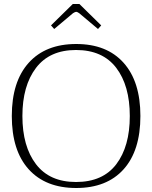

<svg xmlns="http://www.w3.org/2000/svg" viewBox="-20 -930 761 960"><path d="M235 -803 344 -910H377L486 -803L470 -785L376 -864Q366 -871 361 -871Q356 -871 345 -864L251 -785ZM39 -350Q39 -522 123.5 -616Q208 -710 361 -710Q514 -710 598 -616Q682 -522 682 -350Q682 -177 598 -83.5Q514 10 361 10Q208 10 123.5 -83.5Q39 -177 39 -350ZM629 -350Q629 -502 561 -591Q493 -680 360 -680Q228 -680 160 -590.5Q92 -501 92 -350Q92 -198 160 -109Q228 -20 360 -20Q494 -20 561.5 -109Q629 -198 629 -350Z"/></svg>

Font: Taviraj ExtraLight
Style: Regular
Weight: 200
Designer: Katatrad Team
Foundry: CadsonDemak
Version: Version 1.030